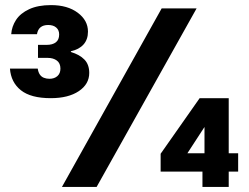

<svg xmlns="http://www.w3.org/2000/svg" viewBox="-20 -733 976 753"><path d="M179 -348Q101 -348 62 -379Q23 -410 19 -464H128Q130 -450 136 -441Q142 -432 152 -428Q162 -424 174 -424Q193 -424 205 -434.5Q217 -445 217 -464Q217 -485 203 -495.5Q189 -506 167 -506H129V-557H163Q186 -557 199 -567Q212 -577 212 -598Q212 -615 200.5 -625Q189 -635 169 -635Q150 -635 139 -626Q128 -617 125 -599H24Q26 -629 43 -655Q60 -681 94.5 -697Q129 -713 180 -713Q245 -713 285 -683Q325 -653 325 -609Q325 -578 307.5 -558.5Q290 -539 258 -532V-529Q292 -519 311 -499.5Q330 -480 330 -447Q330 -403 289 -375.5Q248 -348 179 -348ZM223 0 614 -700H751L359 0ZM774 0V-60H610V-130L763 -348H877V-132H914V-60H877V0ZM715 -132H782V-235Z"/></svg>

Font: DM Sans 17pt ExtraBold
Style: Regular
Weight: 800
Version: Version 4.004;gftools[0.9.30]